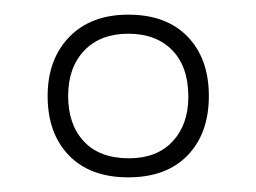

<svg xmlns="http://www.w3.org/2000/svg" viewBox="-20 -800 350 262"><path d="M155 -558Q103 -558 74 -588Q45 -618 45 -669Q45 -719 74.5 -749.5Q104 -780 155 -780Q207 -780 236 -750Q265 -720 265 -669Q265 -618 236 -588Q207 -558 155 -558ZM156 -584Q194 -584 215.5 -607Q237 -630 237 -668Q237 -709 215 -731.5Q193 -754 155 -754Q117 -754 95 -731Q73 -708 73 -669Q73 -630 94.5 -607Q116 -584 156 -584Z"/></svg>

Font: Literata 60pt ExtraLight
Style: Regular
Weight: 250
Designer: Latin by Veronika Burian and Jose Scaglione. Greek by Irene Vlachou. Cyrillic by Vera Evstafieva.
Foundry: TypeTogether
Version: Version 3.103;gftools[0.9.29]